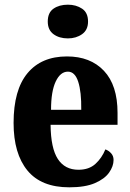

<svg xmlns="http://www.w3.org/2000/svg" viewBox="-20 -790 556 820"><path d="M276 10Q156 10 97 -62Q38 -134 38 -265Q38 -406 97.5 -477.5Q157 -549 266 -549Q366 -549 424 -487.5Q482 -426 482 -308V-257H196Q197 -157 227 -111Q257 -65 315 -65Q360 -65 387.5 -90Q415 -115 430 -152Q444 -147 454.5 -135.5Q465 -124 465 -107Q465 -80 446 -53Q427 -26 385.5 -8Q344 10 276 10ZM327 -321Q328 -398 314 -441Q300 -484 270 -484Q238 -484 218 -442Q198 -400 198 -321ZM270 -626Q233 -626 208.5 -644Q184 -662 184 -698Q184 -736 208.5 -753Q233 -770 270 -770Q305 -770 330.5 -753Q356 -736 356 -698Q356 -662 330.5 -644Q305 -626 270 -626Z"/></svg>

Font: Noto Serif Hebrew Condensed ExtraBold
Style: Regular
Weight: 800
Width: 3
Designer: Monotype Design Team
Foundry: Monotype Imaging Inc.
Version: Version 2.004; ttfautohint (v1.8.4.7-5d5b)